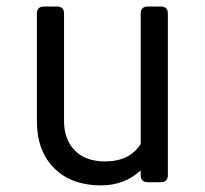

<svg xmlns="http://www.w3.org/2000/svg" viewBox="-20 -557 626 587"><path d="M471.2 0H432.1Q410.2 0 410.2 -21.5V-36.1Q360.4 9.8 289.1 9.8Q199.7 9.8 147 -41.5Q92.8 -94.2 92.8 -187V-515.6Q92.8 -537.1 114.7 -537.1H153.8Q175.8 -537.1 175.8 -515.6V-187Q175.8 -131.3 208 -97.7Q240.7 -63.5 301.3 -63.5Q376 -63.5 410.2 -116.7V-515.6Q410.2 -537.1 432.1 -537.1H471.2Q493.2 -537.1 493.2 -515.6V-21.5Q493.2 0 471.2 0Z"/></svg>

Font: Simply Mono
Style: Book
Weight: 400
Designer: Wojciech Kalinowski "wmk69" (wmk69@o2.pl)
Foundry: Wojciech Kalinowski "wmk69" (wmk69@o2.pl)
Version: Version 1.0.0